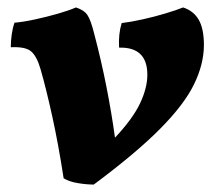

<svg xmlns="http://www.w3.org/2000/svg" viewBox="-20 -487 580 516"><path d="M472 -467Q500 -458 514 -434Q528 -410 528 -366Q528 -315 501.5 -260.5Q475 -206 410 -140.5Q345 -75 232 9Q212 9 188.5 5Q165 1 151 -8Q137 -99 120.5 -174Q104 -249 89 -301Q79 -336 63.5 -349Q48 -362 9 -360Q9 -377 11.5 -394.5Q14 -412 19 -426Q43 -428 75 -435Q107 -442 136.5 -450.5Q166 -459 184 -467Q206 -460 215 -446.5Q224 -433 233 -397Q252 -325 266 -254Q280 -183 289 -117Q337 -168 356.5 -209.5Q376 -251 376 -286Q376 -361 300 -359Q298 -396 307 -425Q332 -428 363.5 -435Q395 -442 425 -451Q455 -460 472 -467Z"/></svg>

Font: Vollkorn ExtraBold
Style: Italic
Weight: 800
Italic angle: -11°
Designer: Friedrich Althausen
Foundry: Friedrich Althausen
Version: Version 5.000; ttfautohint (v1.8.3)